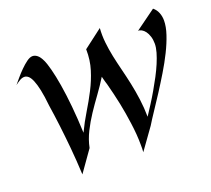

<svg xmlns="http://www.w3.org/2000/svg" viewBox="-99 -642 884 803"><g transform="rotate(-20 343.0 -241.0)"><path d="M477.1 -59.1 410.2 34.2Q411.1 26.4 411.1 18.6Q411.1 10.7 411.1 2.9Q411.1 -20.5 409.2 -45.7Q407.2 -70.8 403.8 -95.5Q400.4 -120.1 396.5 -143.8Q392.6 -167.5 388.2 -188.5Q377.9 -237.8 365.2 -285.2Q364.3 -289.1 362.3 -294.4Q360.8 -299.3 359.1 -305.9Q357.4 -312.5 355 -321.8Q334.5 -288.6 311.3 -256.8Q288.1 -225.1 266.8 -193.1Q245.6 -161.1 229 -127.9Q212.4 -94.7 205.1 -59.1L139.2 34.2Q136.2 -28.8 130.9 -85.7Q125.5 -142.6 120.1 -187Q113.8 -238.8 106.9 -283.2Q102.5 -326.7 96.4 -355.2Q90.3 -383.8 83 -400.9Q75.7 -418 67.4 -425Q59.1 -432.1 49.8 -432.1Q40 -432.1 29.3 -425.8Q18.6 -419.4 7.8 -411.1Q15.6 -420.4 28.6 -435.8Q41.5 -451.2 56.2 -465.8Q70.8 -480.5 85.4 -491.2Q100.1 -502 111.8 -502Q122.6 -502 132.8 -493.9Q143.1 -485.8 151.9 -466.8Q159.2 -451.7 167.2 -420.9Q175.3 -390.1 182.6 -346.2Q189.9 -302.2 195.3 -246.8Q200.7 -191.4 203.1 -127.9Q222.7 -168.9 245.6 -206.5Q268.6 -244.1 288.3 -282.5Q308.1 -320.8 321 -362.3Q334 -403.8 333 -452.1L417 -516.1Q414.6 -483.9 418 -451.9Q421.4 -419.9 428.2 -387.2Q435.1 -354.5 443.6 -320.8Q452.1 -287.1 459.7 -251.5Q467.3 -215.8 472.4 -177.7Q477.5 -139.6 478 -99.1Q491.7 -120.1 507.1 -144Q522.5 -168 537.1 -193.4Q551.8 -218.8 565.2 -244.1Q578.6 -269.5 588.6 -293.2Q598.6 -316.9 604.7 -338.1Q610.8 -359.4 610.8 -376Q610.8 -394 606.2 -408.4Q601.6 -422.9 594.5 -432.4Q587.4 -441.9 578.9 -446.5Q570.3 -451.2 563 -450.2L653.8 -516.1Q667.5 -504.9 673.8 -488.8Q680.2 -472.7 680.2 -454.1Q680.2 -426.8 668.9 -393.1Q657.7 -359.4 639.6 -323Q621.6 -286.6 599.1 -249.5Q576.7 -212.4 554.2 -177.5Q531.7 -142.6 511.2 -112.1Q490.7 -81.5 477.1 -59.1Z"/></g></svg>

Font: Quintessential
Style: Regular
Weight: 400
Designer: Astigmatic (AOETI)
Foundry: Astigmatic (AOETI)
Version: Version 1.000